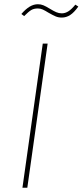

<svg xmlns="http://www.w3.org/2000/svg" viewBox="-20 -887 390 907"><path d="M109 0H86L182 -681H205ZM209 -827Q193 -837 182 -842Q171 -847 159 -847Q140 -847 127.5 -839.5Q115 -832 94 -811L81 -821Q101 -844 120 -855.5Q139 -867 159 -867Q173 -867 185 -862Q197 -857 215 -846Q233 -835 245.5 -829.5Q258 -824 272 -824Q288 -824 303 -833.5Q318 -843 336 -865L350 -856Q330 -828 311.5 -816Q293 -804 272 -804Q256 -804 243 -809.5Q230 -815 209 -827Z"/></svg>

Font: FiraGO Thin
Style: Italic
Weight: 100
Italic angle: -8°
Designer: bBox Type GmbH
Foundry: bBox Type GmbH
Version: Version 1.001